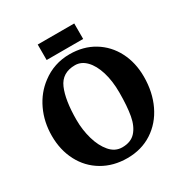

<svg xmlns="http://www.w3.org/2000/svg" viewBox="-210 -1084 1200 1257"><g transform="rotate(-30 390.5 -455.0)"><path d="M34 0ZM529 -924V-807H253V-924ZM750 -395Q750 -278 705.5 -185Q661 -92 579.5 -39Q498 14 391 14Q286 14 204.5 -34Q123 -82 78.5 -167Q34 -252 34 -359Q34 -464 75.5 -552Q117 -640 191 -695Q283 -765 401 -765Q505 -765 584 -717Q663 -669 706.5 -585Q750 -501 750 -395ZM226 -369Q226 -294 246 -224Q266 -154 304.5 -109Q343 -64 397 -64Q463 -64 498.5 -104Q534 -144 546.5 -212.5Q559 -281 559 -385Q559 -473 538 -541Q517 -609 480 -647Q443 -685 396 -685Q298 -685 262 -602Q226 -519 226 -369Z"/></g></svg>

Font: Martel Heavy
Style: Regular
Weight: 900
Designer: Dan Reynolds
Foundry: Dan Reynolds
Version: Version 1.001; ttfautohint (v1.1) -l 5 -r 5 -G 72 -x 0 -D la